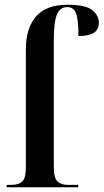

<svg xmlns="http://www.w3.org/2000/svg" viewBox="-20 -790 437 810"><path d="M8 0V-10H28Q58 -10 73.5 -24Q89 -38 89 -84V-580Q89 -671 132 -720.5Q175 -770 265 -770Q341 -770 369 -747.5Q397 -725 397 -694Q397 -664 375 -651Q353 -638 311 -638Q311 -706 301 -733Q291 -760 264 -760Q232 -760 219.5 -727.5Q207 -695 207 -622V-84Q207 -39 222.5 -24.5Q238 -10 267 -10H310V0Z"/></svg>

Font: Noto Serif Display Condensed SemiBold
Style: Regular
Weight: 600
Width: 3
Designer: Monotype Design Team
Foundry: Monotype Imaging Inc.
Version: Version 2.009